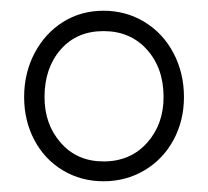

<svg xmlns="http://www.w3.org/2000/svg" viewBox="-20 -730 388 358"><path d="M173 -392Q131 -392 97 -412.5Q63 -433 44 -469Q25 -505 25 -549Q25 -594 44.5 -631Q64 -668 97.5 -689Q131 -710 173 -710Q215 -710 249.5 -689Q284 -668 303.5 -631Q323 -594 323 -549Q323 -505 303.5 -469Q284 -433 249.5 -412.5Q215 -392 173 -392ZM173 -672Q123 -672 93 -637.5Q63 -603 63 -549Q63 -498 93.5 -463.5Q124 -429 173 -429Q223 -429 254 -463.5Q285 -498 285 -549Q285 -603 254 -637.5Q223 -672 173 -672Z"/></svg>

Font: Quicksand Light
Style: Regular
Weight: 300
Designer: Andrew Paglinawan
Foundry: Andrew Paglinawan
Version: Version 3.000